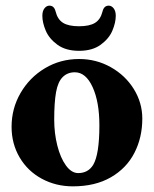

<svg xmlns="http://www.w3.org/2000/svg" viewBox="-20 -646 545 680"><path d="M21 -197Q21 -262 53 -317Q85 -372 139.5 -404.5Q194 -437 260 -437Q321 -437 372.5 -408Q424 -379 454 -330.5Q484 -282 484 -226Q484 -159 456 -104.5Q428 -50 372.5 -18Q317 14 238 14Q178 14 128 -13Q78 -40 49.5 -88.5Q21 -137 21 -197ZM310 -62Q332 -99 332 -202Q332 -285 308 -337.5Q284 -390 245 -390Q219 -390 202 -373Q185 -356 178.5 -319.5Q172 -283 172 -222Q172 -174 183 -130.5Q194 -87 213.5 -60Q233 -33 257 -33Q292 -33 310 -62ZM130 -590Q130 -607 137.5 -616.5Q145 -626 155 -626Q172 -626 177 -605Q184 -577 203.5 -565Q223 -553 260 -553Q297 -553 316.5 -565Q336 -577 343 -605Q348 -626 365 -626Q375 -626 382.5 -616.5Q390 -607 390 -590Q390 -566 378 -537.5Q366 -509 336.5 -487.5Q307 -466 260 -466Q213 -466 183.5 -487.5Q154 -509 142 -537.5Q130 -566 130 -590Z"/></svg>

Font: EB Garamond ExtraBold
Style: Regular
Weight: 800
Designer: Georg Duffner and Octavio Pardo
Foundry: Georg Duffner
Version: Version 1.000